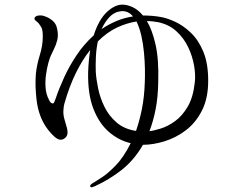

<svg xmlns="http://www.w3.org/2000/svg" viewBox="-20 -769 1040 830"><path d="M678 -695Q705 -690 739 -674Q773 -658 805.5 -627Q838 -596 859 -545.5Q880 -495 880 -420Q880 -344 853 -291Q826 -238 783 -205.5Q740 -173 690.5 -158Q641 -143 598 -143Q560 -77 506 -34.5Q452 8 390 36Q386 38 379 40Q372 42 370 37Q369 32 373.5 28Q378 24 387 19Q391 16 417 0Q443 -16 478.5 -52Q514 -88 545 -150Q493 -162 450.5 -199Q408 -236 383.5 -299.5Q359 -363 361 -457Q363 -511 370 -553Q337 -512 308.5 -454.5Q280 -397 258 -320Q255 -309 254 -290.5Q253 -272 259 -252Q264 -233 267.5 -222.5Q271 -212 272 -200Q273 -183 262.5 -173.5Q252 -164 240 -165Q229 -166 215 -178.5Q201 -191 189 -206.5Q177 -222 171 -233Q145 -278 138 -338Q131 -398 135 -449Q139 -489 152 -530.5Q165 -572 165 -612Q165 -632 162 -642.5Q159 -653 148 -667Q144 -672 135 -679Q126 -686 130 -693Q135 -700 144 -701.5Q153 -703 161 -702Q165 -702 179.5 -696.5Q194 -691 208.5 -678.5Q223 -666 227 -644Q233 -617 227.5 -595.5Q222 -574 213.5 -557.5Q205 -541 200 -529Q195 -519 189 -497Q183 -475 179 -447Q175 -419 177 -390.5Q179 -362 191 -339Q193 -334 197 -328.5Q201 -323 206 -322Q212 -321 214.5 -327.5Q217 -334 221 -344Q235 -386 257.5 -435Q280 -484 311.5 -531Q343 -578 385 -616Q407 -684 441.5 -716.5Q476 -749 509 -749Q529 -749 552.5 -738.5Q576 -728 598 -702Q617 -702 637 -700.5Q657 -699 678 -695ZM506 -721Q475 -718 454 -696Q433 -674 419 -643Q448 -663 482 -677.5Q516 -692 555 -698Q535 -722 506 -721ZM394 -459Q396 -426 404.5 -385.5Q413 -345 432 -306.5Q451 -268 484 -239.5Q517 -211 568 -203Q583 -246 593.5 -298Q604 -350 606 -415Q607 -437 606.5 -470Q606 -503 602.5 -541Q599 -579 591 -614.5Q583 -650 570 -676Q529 -670 486 -650Q443 -630 403 -590Q396 -557 394.5 -522.5Q393 -488 394 -459ZM626 -202Q645 -204 675.5 -213.5Q706 -223 737 -245.5Q768 -268 791.5 -308Q815 -348 822 -412Q826 -445 819 -485.5Q812 -526 793.5 -565Q775 -604 743 -633.5Q711 -663 664 -673Q653 -675 640.5 -676.5Q628 -678 615 -678Q638 -640 652.5 -576Q667 -512 664 -414Q663 -350 653 -298Q643 -246 626 -202Z"/></svg>

Font: Shippori Mincho TTF
Style: Regular
Weight: 400
Version: Version 2.100